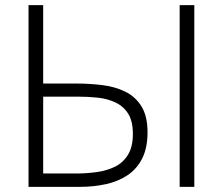

<svg xmlns="http://www.w3.org/2000/svg" viewBox="-20 -727 867 747"><path d="M91 0V-707H148V-402H276Q328 -402 377.5 -396Q427 -390 467 -370.5Q507 -351 530.5 -313Q554 -275 554 -212Q554 -152 533.5 -111Q513 -70 476.5 -45.5Q440 -21 392 -10.5Q344 0 290 0ZM148 -52H277Q317 -52 356.5 -57.5Q396 -63 427.5 -78.5Q459 -94 478 -125Q497 -156 497 -206Q497 -256 478.5 -285Q460 -314 429 -328.5Q398 -343 360.5 -347Q323 -351 284 -351H148ZM679 0V-707H736V0Z"/></svg>

Font: Onest ExtraLight
Style: Regular
Weight: 250
Designer: Dmitri Voloshin, Andrey Kudryavtsev
Foundry: Dmitri Voloshin, Andrey Kudryavtsev
Version: Version 1.000;gftools[0.9.33]